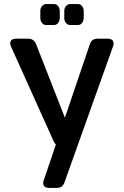

<svg xmlns="http://www.w3.org/2000/svg" viewBox="-20 -699 605 938"><path d="M295 192Q286 219 257 219H221Q191 219 191 195Q191 188 194 181L253 7Q247 1 242 -9L34 -471Q30 -479 30 -487Q30 -510 59 -510H118Q145 -510 156 -484L297 -124L419 -483Q428 -510 456 -510H505Q535 -510 535 -486Q535 -480 532 -472ZM177 -645Q177 -659 185 -669Q193 -679 204 -679H245Q256 -679 264 -669Q272 -659 272 -645V-611Q272 -597 264 -587Q256 -577 245 -577H204Q193 -577 185 -587Q177 -597 177 -611ZM294 -645Q294 -659 302 -669Q310 -679 321 -679H362Q373 -679 381 -669Q389 -659 389 -645V-611Q389 -597 381 -587Q373 -577 362 -577H321Q310 -577 302 -587Q294 -597 294 -611Z"/></svg>

Font: Yusei Magic
Style: Regular
Weight: 400
Designer: Tanukizamurai
Foundry: Yusei Magic Project
Version: Version 1.200